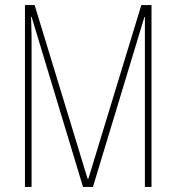

<svg xmlns="http://www.w3.org/2000/svg" viewBox="-20 -734 692 754"><path d="M306 0H345L547 -667H549V0H575V-714H535L327 -32H324L116 -714H78V0H104V-579C104 -588 104 -607 102 -668H104Z"/></svg>

Font: Noto Sans Khmer UI ExtraCondensed Thin
Style: Regular
Weight: 100
Width: 2
Designer: Danh Hong and the Monotype Design Team
Foundry: Monotype Imaging Inc.
Version: Version 2.002